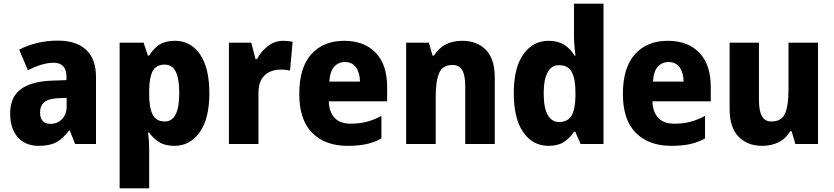

<svg xmlns="http://www.w3.org/2000/svg" viewBox="-20 -780 4516 1040"><path d="M295 -560Q392 -560 446 -510.5Q500 -461 500 -363V0H387L358 -73H354Q322 -30 286 -10Q250 10 189 10Q117 10 76 -37Q35 -84 35 -165Q35 -253 91 -295.5Q147 -338 256 -343L340 -346V-363Q340 -440 271 -440Q239 -440 204 -429.5Q169 -419 131 -400L84 -511Q127 -534 180.5 -547Q234 -560 295 -560ZM296 -248Q242 -246 219.5 -226Q197 -206 197 -171Q197 -138 212.5 -123.5Q228 -109 254 -109Q290 -109 315.5 -134.5Q341 -160 341 -204V-250Z M927 -559Q1013 -559 1063.5 -485.5Q1114 -412 1114 -275Q1114 -137 1061.5 -63.5Q1009 10 925 10Q874 10 841.5 -10.5Q809 -31 788 -62H782Q785 -38 786.5 -15.5Q788 7 788 28V240H628V-549H758L781 -479H788Q811 -517 843.5 -538Q876 -559 927 -559ZM872 -430Q826 -430 807.5 -396Q789 -362 788 -291V-270Q788 -196 807 -159Q826 -122 873 -122Q951 -122 951 -276Q951 -355 931.5 -392.5Q912 -430 872 -430Z M1514 -559Q1526 -559 1540 -557.5Q1554 -556 1565 -554L1551 -397Q1532 -403 1500 -403Q1468 -403 1440.5 -390.5Q1413 -378 1396.5 -350.5Q1380 -323 1380 -276V0H1220V-549H1341L1364 -460H1372Q1392 -499 1429.5 -529Q1467 -559 1514 -559Z M1844 -559Q1953 -559 2015 -494.5Q2077 -430 2077 -309V-231H1761Q1763 -173 1792.5 -141.5Q1822 -110 1879 -110Q1926 -110 1965 -120Q2004 -130 2046 -152V-30Q2008 -9 1965 0.5Q1922 10 1863 10Q1741 10 1671 -60.5Q1601 -131 1601 -271Q1601 -414 1666.5 -486.5Q1732 -559 1844 -559ZM1848 -444Q1813 -444 1790 -418.5Q1767 -393 1764 -338H1930Q1929 -386 1908.5 -415Q1888 -444 1848 -444Z M2483 -559Q2564 -559 2612 -510Q2660 -461 2660 -359V0H2500V-313Q2500 -370 2484.5 -399Q2469 -428 2431 -428Q2378 -428 2359 -385Q2340 -342 2340 -253V0H2180V-549H2303L2323 -479H2331Q2355 -519 2394 -539Q2433 -559 2483 -559Z M2951 10Q2866 10 2814.5 -63.5Q2763 -137 2763 -275Q2763 -413 2815 -486Q2867 -559 2952 -559Q3002 -559 3036 -537.5Q3070 -516 3092 -479H3097Q3094 -503 3091.5 -533Q3089 -563 3089 -590V-760H3249V0H3125L3096 -66H3089Q3066 -31 3034 -10.5Q3002 10 2951 10ZM3008 -119Q3055 -119 3075.5 -153Q3096 -187 3097 -258V-280Q3097 -353 3077 -390Q3057 -427 3007 -427Q2968 -427 2946.5 -388.5Q2925 -350 2925 -274Q2925 -195 2947 -157Q2969 -119 3008 -119Z M3597 -559Q3706 -559 3768 -494.5Q3830 -430 3830 -309V-231H3514Q3516 -173 3545.5 -141.5Q3575 -110 3632 -110Q3679 -110 3718 -120Q3757 -130 3799 -152V-30Q3761 -9 3718 0.5Q3675 10 3616 10Q3494 10 3424 -60.5Q3354 -131 3354 -271Q3354 -414 3419.5 -486.5Q3485 -559 3597 -559ZM3601 -444Q3566 -444 3543 -418.5Q3520 -393 3517 -338H3683Q3682 -386 3661.5 -415Q3641 -444 3601 -444Z M4411 -549V0H4288L4268 -69H4260Q4236 -28 4196.5 -9Q4157 10 4109 10Q4028 10 3980 -40Q3932 -90 3932 -191V-549H4091V-238Q4091 -180 4107 -151Q4123 -122 4158 -122Q4214 -122 4232.5 -165.5Q4251 -209 4251 -290V-549Z"/></svg>

Font: Noto Sans Armenian SemiCondensed ExtraBold
Style: Regular
Weight: 800
Width: 4
Designer: Monotype Design Team
Foundry: Monotype Imaging Inc.
Version: Version 2.008; ttfautohint (v1.8.4.7-5d5b)